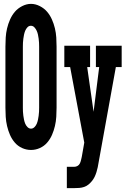

<svg xmlns="http://www.w3.org/2000/svg" viewBox="-20 -766 648 991"><path d="M140 8Q116 8 94 -2Q72 -12 56.5 -30Q41 -48 31.5 -70Q22 -92 16.5 -115.5Q11 -139 9.5 -163Q8 -187 8 -210V-525Q8 -549 9.5 -572.5Q11 -596 16.5 -619.5Q22 -643 32 -665.5Q42 -688 57 -705.5Q72 -723 94.5 -734.5Q117 -746 140 -746Q163 -746 185.5 -734.5Q208 -723 223 -705.5Q238 -688 248 -665.5Q258 -643 263.5 -619.5Q269 -596 270.5 -572.5Q272 -549 272 -525V-210Q272 -187 270.5 -163Q269 -139 263.5 -115.5Q258 -92 248.5 -70Q239 -48 223.5 -30Q208 -12 186 -2Q164 8 140 8ZM140 -102Q150 -102 158 -110Q166 -118 170 -128Q174 -138 176 -148Q178 -158 179.5 -168.5Q181 -179 181.5 -189.5Q182 -200 182 -210V-525Q182 -535 181.5 -545.5Q181 -556 179.5 -566.5Q178 -577 176 -587Q174 -597 169.5 -607Q165 -617 157.5 -625Q150 -633 139 -633Q129 -633 121.5 -625Q114 -617 110 -607Q106 -597 104 -587Q102 -577 100.5 -566.5Q99 -556 98.5 -545.5Q98 -535 98 -525V-210Q98 -200 98.5 -189.5Q99 -179 100.5 -168.5Q102 -158 104 -148Q106 -138 110 -128Q114 -118 122 -110Q130 -102 140 -102ZM325 205V95H363Q372 95 380 90.5Q388 86 392 78Q396 70 398 61Q400 52 402 44L415 -30L342 -420H312V-530H445V-420H430L463 -189L492 -420H475V-530H608V-420H578L489 72Q487 85 484.5 97Q482 109 478 122Q474 135 468.5 146.5Q463 158 454.5 168.5Q446 179 436 187Q426 195 414 199Q402 203 389 204Q376 205 363 205Z"/></svg>

Font: Iosevka Slab XBdEx
Style: Regular
Weight: 800
Width: 7
Monospace: yes
Designer: Belleve Invis
Foundry: Belleve Invis
Version: Version 11.1.0; ttfautohint (v1.8.3)